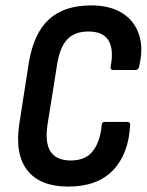

<svg xmlns="http://www.w3.org/2000/svg" viewBox="-20 -683 543 711"><path d="M232.6 8Q128.6 8 81.3 -52.2Q34.1 -112.5 51.7 -225.4L86.5 -449.2Q104.1 -558.5 160.6 -610.7Q217 -663 317.9 -663Q387.2 -663 432.5 -634.7Q477.7 -606.4 494.8 -554.9Q511.9 -503.5 494.7 -434.9Q491.7 -423.9 482.7 -423.9H399.2Q388.3 -423.9 389.3 -434.9Q402.1 -497.4 382.6 -531.9Q363 -566.3 307.1 -566.3Q256.9 -566.3 229.4 -537.5Q202 -508.7 191.7 -445.6L156.3 -223.8Q145.5 -154.9 167.3 -121.8Q189.1 -88.7 242.4 -88.7Q297.3 -88.7 324.4 -124.2Q351.4 -159.8 356.6 -220.1Q357.4 -231.5 367.6 -231.5H451.1Q462.8 -231.5 462 -220.1Q456.2 -112.5 398.3 -52.3Q340.3 8 232.6 8Z"/></svg>

Font: Sofia Sans Condensed
Style: Italic
Weight: 400
Italic angle: -9°
Designer: Botio Nikoltchev, Ani Petrova
Foundry: lettersoup
Version: Version 4.101